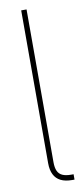

<svg xmlns="http://www.w3.org/2000/svg" viewBox="-85 -761 346 794"><g transform="rotate(-10 88.0 -364.0)"><path d="M151.4 0Q122.6 0 103.5 -9.5Q84.5 -19 75 -38.1Q65.4 -57.1 65.4 -85.9V-727.5H87.9V-85.9Q87.9 -63 94.2 -49.1Q100.6 -35.2 114.5 -28.8Q128.4 -22.5 151.4 -22.5H161.1V0Z"/></g></svg>

Font: Intratopia Thin
Style: Regular
Weight: 100
Designer: Rasmus Andersson
Foundry: rsms
Version: Version 3.000;Glyphs 3.2.3 (3260)